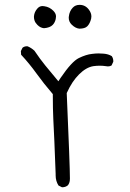

<svg xmlns="http://www.w3.org/2000/svg" viewBox="-20 -794 540 795"><path d="M211.9 -726.1Q211.9 -738.3 200.7 -749.5Q185.1 -765.1 164.1 -768.1Q160.2 -769 156.2 -769Q143.6 -769 134.8 -758.8Q122.1 -744.6 120.6 -726.6Q120.6 -724.6 120.6 -722.7Q120.6 -716.3 123 -709Q126 -699.7 135.3 -690.4Q147 -678.7 162.1 -677.2Q187 -679.2 198.2 -690.9Q203.1 -695.8 206.3 -702.4Q209.5 -709 210.7 -715.3Q211.9 -721.7 211.9 -726.1ZM358.4 -726.1Q358.4 -740.2 348.1 -753.9Q333.5 -773.9 309.6 -773.9Q292 -773.9 281.2 -762.2Q267.6 -748 265.1 -726.1Q264.6 -723.1 264.6 -720.7Q264.6 -704.1 276.9 -691.9Q292 -677.2 308.1 -675.3Q331.5 -675.3 341.3 -685.1Q352.5 -696.3 357.4 -716.8Q358.4 -721.7 358.4 -726.1ZM237.8 -18.6Q251.5 -18.6 261.2 -26.9Q267.6 -35.2 269 -46.4Q269.5 -48.8 269.5 -54.7Q269.5 -105.5 256.3 -408.7Q268.1 -434.6 280.5 -453.1Q293 -471.7 307.1 -485.8Q336.4 -515.1 366.2 -520Q393.6 -523.9 418.5 -520Q422.9 -519 426.8 -519Q435.5 -519 441.9 -522.9L448.7 -537.6Q449.2 -539.1 449.2 -540Q449.2 -552.2 442.9 -561.5Q428.7 -570.3 409.2 -571.8Q399.9 -572.8 387.9 -572.8Q376 -572.8 360.8 -570.8Q336.9 -568.4 306.6 -553.7Q277.3 -539.6 231.4 -472.2L221.7 -457.5Q189 -496.6 167.5 -522.9Q146 -549.3 122.6 -584Q109.9 -595.7 94.7 -602.1Q93.3 -602.5 91.8 -602.5Q80.6 -602.5 73.2 -596.2L66.4 -582.5L67.4 -567.4Q101.6 -530.8 131.1 -489.7Q160.6 -448.7 198.7 -404.3V-399.4Q198.7 -343.3 200.7 -301.3Q204.6 -231.9 210.4 -74.2Q210.4 -70.3 210.4 -67.9Q210.4 -44.4 222.2 -25.9L235.8 -19Q236.8 -18.6 237.8 -18.6Z"/></svg>

Font: NaikaiFont
Style: ExtraLight
Weight: 200
Version: Version 1.89